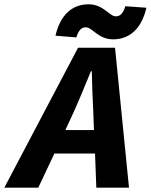

<svg xmlns="http://www.w3.org/2000/svg" viewBox="-83 -873 701 893"><path d="M259 -350C288 -414 312 -475 340 -542H344C345 -474 348 -414 351 -350L354 -268H221ZM-63 0H95L170 -159H359L365 0H517L452 -651H280ZM443 -690C514 -690 574 -733 598 -837L500 -844C489 -808 474 -797 456 -797C425 -797 399 -853 329 -853C259 -853 199 -811 175 -707L272 -699C283 -735 298 -746 316 -746C347 -746 373 -690 443 -690Z"/></svg>

Font: Source Sans Pro
Style: Bold Italic
Weight: 700
Italic angle: -11°
Designer: Paul D. Hunt
Foundry: Adobe Systems Incorporated
Version: Version 3.006;hotconv 1.0.111;makeotfexe 2.5.65597